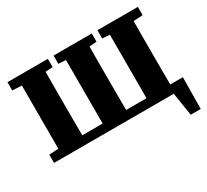

<svg xmlns="http://www.w3.org/2000/svg" viewBox="-162 -908 1454 1349"><g transform="rotate(-30 565.0 -234.0)"><path d="M104 0Q105 -50 105 -99.5Q105 -149 105 -199.5Q105 -250 105 -299V-356Q105 -406 105 -456Q105 -506 105 -556Q105 -606 104 -655H298Q298 -605 297.5 -555Q297 -505 297 -455Q297 -405 297 -355V-299Q297 -249 297 -199Q297 -149 297.5 -99.5Q298 -50 298 0ZM462 0Q463 -50 463 -99.5Q463 -149 463 -199Q463 -249 463 -299V-355Q463 -406 463 -456Q463 -506 463 -555.5Q463 -605 462 -655H654Q654 -605 653.5 -555.5Q653 -506 653 -456Q653 -406 653 -356V-299Q653 -250 653 -199Q653 -148 653.5 -99Q654 -50 654 0ZM818 0Q819 -50 819 -99.5Q819 -149 819 -199.5Q819 -250 819 -299V-355Q819 -406 819 -456Q819 -506 819 -556Q819 -606 818 -655H1012Q1012 -605 1011.5 -555Q1011 -505 1011 -455.5Q1011 -406 1011 -356V-299Q1011 -249 1011 -199Q1011 -149 1011.5 -99.5Q1012 -50 1012 0ZM228 0V-69H1114L1111 187H1030L992 -52L1050 0ZM29 -588V-655H357V-588L233 -580H163ZM403 -588V-655H713V-588L593 -580H525ZM759 -588V-655H1087V-588L953 -580H883ZM29 0V-67L166 -75H182V0Z"/></g></svg>

Font: Source Serif 4 ExtraBold
Style: Regular
Weight: 800
Designer: Frank Grießhammer
Foundry: Adobe Systems Incorporated
Version: Version 4.004;hotconv 1.0.116;makeotfexe 2.5.65601